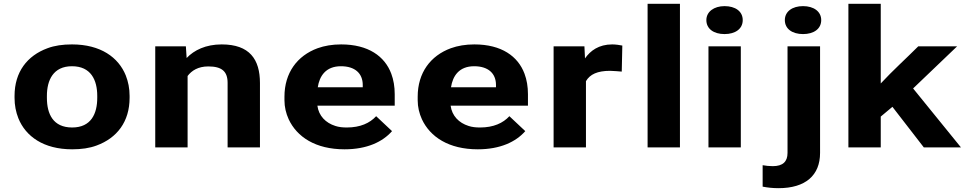

<svg xmlns="http://www.w3.org/2000/svg" viewBox="-20 -770 5083 1003"><path d="M56 -269V-259C56 -220 63 -185 76 -152C114 -58 207 10 357 10C405 10 448 4 485 -10C591 -49 657 -134 657 -259V-269C657 -308 650 -343 637 -376C599 -470 506 -538 356 -538C308 -538 265 -532 228 -518C122 -479 56 -394 56 -269ZM488 -269V-259C488 -176 456 -104 357 -104C257 -104 225 -175 225 -259V-269C225 -351 258 -424 356 -424C455 -424 488 -352 488 -269Z M1068 -423C1139 -423 1169 -397 1169 -337V0H1338V-336C1338 -460 1284 -538 1138 -538C1055 -538 994 -508 955 -467L951 -528H791V0H960V-373C981 -401 1015 -423 1068 -423Z M2028 -85 1945 -163C1912 -127 1862 -104 1792 -104C1770 -104 1750 -106 1732 -112C1681 -128 1645 -165 1638 -218H2042V-278C2042 -317 2036 -353 2024 -385C1990 -476 1904 -538 1762 -538C1716 -538 1675 -531 1639 -518C1533 -479 1466 -390 1466 -265V-246C1466 -211 1474 -178 1488 -147C1531 -55 1628 10 1780 10C1897 10 1979 -29 2028 -85ZM1875 -326V-314H1640C1649 -373 1682 -424 1761 -424C1834 -424 1875 -387 1875 -326Z M2724 -85 2641 -163C2608 -127 2558 -104 2488 -104C2466 -104 2446 -106 2428 -112C2377 -128 2341 -165 2334 -218H2738V-278C2738 -317 2732 -353 2720 -385C2686 -476 2600 -538 2458 -538C2412 -538 2371 -531 2335 -518C2229 -479 2162 -390 2162 -265V-246C2162 -211 2170 -178 2184 -147C2227 -55 2324 10 2476 10C2593 10 2675 -29 2724 -85ZM2571 -326V-314H2336C2345 -373 2378 -424 2457 -424C2530 -424 2571 -387 2571 -326Z M3178 -538C3108 -538 3064 -505 3036 -465L3033 -528H2872V0H3041V-346C3062 -382 3101 -400 3167 -400C3186 -400 3211 -397 3228 -396L3231 -532C3218 -535 3194 -538 3178 -538Z M3532 0V-750H3363V0Z M3850 0V-528H3681V0ZM3765 -592C3821 -592 3860 -619 3860 -665C3860 -711 3821 -738 3765 -738C3710 -738 3670 -709 3670 -665C3670 -619 3709 -592 3765 -592Z M4017 98C3998 98 3981 96 3964 93V205C3990 210 4016 213 4047 213C4188 213 4264 146 4264 29V-528H4094V29C4094 74 4070 98 4017 98ZM4175 -592C4231 -592 4270 -619 4270 -665C4270 -710 4231 -738 4175 -738C4119 -738 4080 -710 4080 -665C4080 -619 4119 -592 4175 -592Z M4642 -212 4806 0H5000L4750 -308L4980 -528H4777C4712 -463 4643 -401 4581 -334V-750H4412V0H4581V-161Z"/></svg>

Font: Asimov
Style: XWid
Weight: 500
Designer: Google
Version: Version 2.000980; 2014